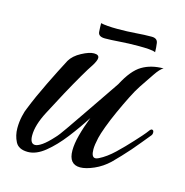

<svg xmlns="http://www.w3.org/2000/svg" viewBox="-72 -485 538 557"><g transform="rotate(15 197.0 -207.0)"><path d="M215 3Q181 3 181 -39Q181 -59 188 -85.5Q195 -112 207 -143Q186 -110 160.5 -77Q135 -44 108.5 -22.5Q82 -1 57 -1Q29 -1 19.5 -19.5Q10 -38 10 -60Q10 -79 14 -96.5Q18 -114 22 -122Q37 -160 59.5 -206Q82 -252 100 -286Q110 -303 132.5 -315Q155 -327 169 -327Q184 -327 184 -317Q184 -309 174 -293Q165 -280 149 -252.5Q133 -225 114.5 -191Q96 -157 79 -124Q57 -82 57 -51Q57 -26 72 -26Q80 -26 93 -35Q106 -44 124 -64Q132 -72 148.5 -96Q165 -120 186 -150.5Q207 -181 227 -210.5Q247 -240 260 -259Q284 -305 311 -321Q338 -337 375 -337Q365 -332 351 -311Q337 -290 322 -268Q312 -253 300 -229Q288 -205 276 -178.5Q264 -152 255.5 -129Q247 -106 244 -93Q239 -71 239 -58Q239 -34 251 -34Q255 -34 261 -37Q283 -48 305 -69Q327 -90 347 -112Q357 -123 366 -133Q375 -143 383 -154Q386 -157 388 -157Q394 -157 394 -149Q394 -143 390 -139Q369 -113 346 -86Q324 -61 300 -37Q280 -18 256 -7.5Q232 3 215 3ZM339 -376Q333 -379 319.5 -380Q306 -381 289 -381Q258 -381 231.5 -379Q205 -377 188 -377Q168 -377 167 -391Q166 -405 166 -417Q174 -415 187 -414Q200 -413 215 -413Q246 -413 271 -415Q296 -417 318 -417Q335 -417 337 -403Q339 -389 339 -376Z"/></g></svg>

Font: Birthstone
Style: Regular
Weight: 400
Designer: Robert E. Leuschke
Foundry: Robert E. Leuschke
Version: Version 1.013; ttfautohint (v1.8.3)